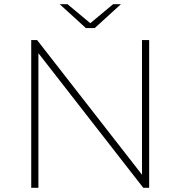

<svg xmlns="http://www.w3.org/2000/svg" viewBox="-20 -890 855 910"><path d="M128 0V-700H156L653 -62V-700H687V0H659L162 -638V0ZM387 -757 263 -870H300L408 -780L516 -870H553L429 -757Z"/></svg>

Font: Montserrat Thin ExtraLight
Style: Regular
Weight: 250
Version: Version 9.000